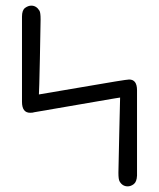

<svg xmlns="http://www.w3.org/2000/svg" viewBox="-20 -560 565 681"><path d="M58 -199V-501Q58 -524 69 -532Q80 -540 91 -540Q109 -540 120 -522Q124 -515 124 -491Q124 -470 121.5 -352.5Q119 -235 118 -225Q184 -236 265 -250Q346 -264 389 -271Q432 -278 438 -278Q466 -278 466 -240V63Q465 85 454.5 93Q444 101 433 101Q414 101 404 83Q400 76 400 53Q400 37 403 -88Q406 -213 406 -214Q400 -213 390 -211.5Q380 -210 375 -209L102 -162Q96 -160 87 -160Q58 -160 58 -199Z"/></svg>

Font: CMU Typewriter Text
Style: Regular
Weight: 500
Monospace: yes
Version: Version 0.7.0